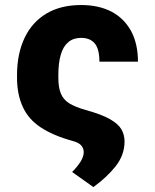

<svg xmlns="http://www.w3.org/2000/svg" viewBox="-20 -573 627 776"><path d="M308.1 -552.7Q379.4 -552.7 431.6 -525.4Q481.9 -498.5 510.3 -446.8Q537.6 -395 537.6 -323.7H381.8Q381.8 -373.5 363.8 -396.5Q344.7 -419.9 308.1 -419.9Q276.9 -419.9 256.8 -403.3Q235.8 -386.2 226.1 -353.5Q215.8 -319.8 215.8 -269.5V-258.8Q215.8 -220.7 225.6 -195.8Q235.4 -170.9 259.3 -155.8Q282.2 -141.1 326.2 -128.4Q389.2 -111.3 423.8 -91.8Q458.5 -71.8 470.7 -50.3Q483.4 -27.8 483.4 -1.5Q483.4 53.2 447.3 99.1Q411.6 144 357.4 183.1L271.5 122.1Q292 101.6 305.2 81.1Q318.4 59.6 318.4 42Q318.4 26.4 308.1 14.6Q298.3 3.4 273.4 -3.4Q194.8 -24.9 144 -58.6Q95.2 -90.8 72.3 -140.6Q48.8 -191.4 48.8 -258.8V-269.5Q48.8 -356.4 80.1 -421.4Q110.4 -484.4 168.9 -519Q226.6 -552.7 308.1 -552.7Z"/></svg>

Font: My Font
Style: Regular
Weight: 500
Designer: Rasmus Andersson
Foundry: rsms
Version: Version 0.001